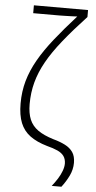

<svg xmlns="http://www.w3.org/2000/svg" viewBox="-63 -797 519 1033"><g transform="rotate(5 197.0 -280.5)"><path d="M365.7 65.9Q365.7 101.6 349.6 135.3Q333.5 168.9 309.6 199.7H257.3Q273.4 179.7 287.4 157.7Q301.3 135.7 309.3 114Q317.4 92.3 317.4 73.7Q316.9 49.3 305.4 33.4Q293.9 17.6 271 7.1Q248 -3.4 213.4 -12.2Q157.7 -28.3 121.8 -54.4Q85.9 -80.6 68.8 -122.6Q51.8 -164.6 51.8 -228Q51.8 -292.5 68.1 -350.1Q84.5 -407.7 117.2 -465.1Q149.9 -522.5 199.5 -584.7Q249 -647 314.9 -720.2Q303.2 -719.2 287.4 -719Q271.5 -718.8 253.9 -718Q236.3 -717.3 218.3 -717.3H77.1V-759.8H369.6V-722.2Q296.9 -644 245.4 -579.8Q193.8 -515.6 162.1 -458.7Q130.4 -401.9 115.5 -346.2Q100.6 -290.5 100.6 -229Q100.6 -179.2 114.7 -145.5Q128.9 -111.8 160.2 -89.6Q191.4 -67.4 244.1 -51.3Q280.3 -41.5 307.9 -27.6Q335.4 -13.7 350.6 8.3Q365.7 30.3 365.7 65.9Z"/></g></svg>

Font: Open Sans SemiCondensed Light
Style: Regular
Weight: 300
Width: 4
Designer: Monotype Design Team
Foundry: Monotype Imaging Inc.
Version: Version 3.000